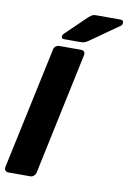

<svg xmlns="http://www.w3.org/2000/svg" viewBox="-98 -963 680 1022"><g transform="rotate(10 242.0 -452.5)"><path d="M22 0Q11 0 5 -7.5Q-1 -15 1 -25L142 -685Q144 -696 152.5 -703Q161 -710 172 -710H290Q301 -710 306.5 -703Q312 -696 310 -685L170 -25Q168 -15 159.5 -7.5Q151 0 140 0ZM190 -750Q174 -750 177 -766Q179 -774 185 -779L296 -886Q309 -898 317 -901.5Q325 -905 337 -905H469Q486 -905 484 -887Q483 -878 476 -873L321 -764Q311 -757 302 -753.5Q293 -750 279 -750Z"/></g></svg>

Font: Rubik
Style: Bold Italic
Weight: 700
Italic angle: -12°
Designer: Hubert and Fischer
Foundry: Hubert and Fischer
Version: Version 2.300;gftools[0.9.30]